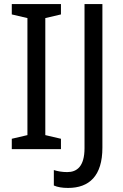

<svg xmlns="http://www.w3.org/2000/svg" viewBox="-20 -734 607 945"><path d="M280 0V-51L203 -69V-645L280 -663V-714H38V-663L115 -645V-69L38 -51V0ZM315 191C419 191 484 132 484 -7V-714H396V-5C396 86 358 113 311 113C286 113 264 109 245 103V179C263 187 286 191 315 191Z"/></svg>

Font: Noto Sans Lao Looped SemiCondensed
Style: Regular
Weight: 400
Width: 4
Designer: Mark Frömberg, Ben Mitchell
Foundry: The Fontpad Ltd
Version: Version 1.002